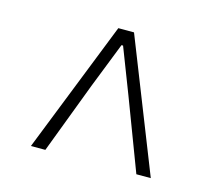

<svg xmlns="http://www.w3.org/2000/svg" viewBox="-70 -826 668 591"><g transform="rotate(15 264.0 -530.0)"><path d="M239 -740H289L455 -320H409L323 -547L267 -692H262L205 -547L119 -320H73Z"/></g></svg>

Font: Merged Yaku Han JP ExtraLight
Style: Regular
Weight: 250
Designer: Ryoko NISHIZUKA 西塚涼子 (kana, bopomofo & ideographs); Paul D. Hunt (Latin, Greek & Cyrillic); Sandoll Communications 산돌커뮤니
Foundry: Adobe
Version: Version 2.004